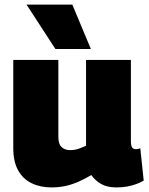

<svg xmlns="http://www.w3.org/2000/svg" viewBox="-20 -809 650 839"><path d="M205 10Q156 10 118 -8.5Q80 -27 59 -65Q38 -103 38 -162V-547H235V-210Q235 -180 249 -166.5Q263 -153 286 -153Q298 -153 308.5 -155Q319 -157 330.5 -161.5Q342 -166 356 -172V-547H552V-190Q552 -178 554.5 -170.5Q557 -163 562 -160Q567 -157 574 -157Q584 -157 593 -161L608 -20Q595 -12 576.5 -5Q558 2 536 6Q514 10 489 10Q449 10 423 -4.5Q397 -19 379 -44Q352 -28 324 -15.5Q296 -3 267 3.5Q238 10 205 10ZM222 -595 96 -789H296L377 -595Z"/></svg>

Font: Georama ExtraBold
Style: Regular
Weight: 800
Designer: Jean-Baptiste Levee
Foundry: Production Type
Version: Version 1.001